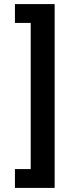

<svg xmlns="http://www.w3.org/2000/svg" viewBox="-20 -780 369 938"><path d="M247 -760V138H53V46H130V-668H53V-760Z"/></svg>

Font: IBM Plex Sans Thai Looped SemiBold
Style: Regular
Weight: 600
Designer: Mike Abbink, Paul van der Laan, Pieter van Rosmalen, Ben Mitchell, Mark Frömberg
Foundry: Bold Monday
Version: Version 1.1